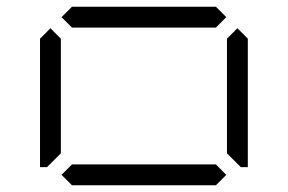

<svg xmlns="http://www.w3.org/2000/svg" viewBox="-20 -1020 856 571"><path d="M163 -500 194 -531H622L653 -500L622 -469H194ZM194 -938 163 -969 194 -1000H622L653 -969L622 -938ZM130 -533 120 -523H99V-905L130 -936L161 -905V-564ZM686 -936 717 -905V-523H696L686 -533L655 -564V-905Z"/></svg>

Font: DSEG7 Classic Mini
Style: Light
Weight: 300
Designer: Keshikan(Twitter:@keshinomi_88pro)
Version: Version 0.46